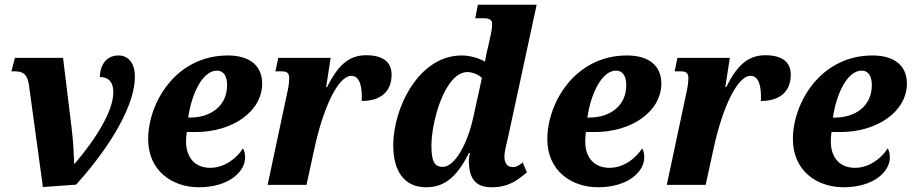

<svg xmlns="http://www.w3.org/2000/svg" viewBox="-20 -780 3846 810"><path d="M161 9 301 -1C402 -112 549 -309 549 -457C549 -518 518 -546 480 -546C430 -546 403 -509 401 -455C428 -455 458 -444 458 -390C458 -316 392 -203 295 -89H293C291 -136 290 -174 282 -241L246 -536H43L28 -479H44C76 -479 96 -467 102 -422Z M819 10C947 10 1014 -57 1014 -115C1014 -131 1011 -145 1005 -154C978 -111 926 -72 867 -72C802 -72 765 -116 765 -183C765 -203 767 -216 768 -223H806C960 -223 1086 -309 1086 -428C1086 -503 1033 -546 941 -546C720 -546 605 -344 605 -193C605 -60 706 10 819 10ZM774 -284C788 -383 834 -482 895 -482C926 -482 938 -455 938 -421C938 -331 867 -284 782 -284Z M1109 0H1273L1307 -156C1346 -335 1409 -460 1462 -460C1497 -460 1509 -417 1506 -354C1582 -354 1632 -390 1632 -465C1632 -516 1599 -547 1524 -547C1447 -547 1402 -497 1360 -413H1356L1375 -536H1154L1142 -479H1168C1192 -479 1200 -471 1200 -451C1200 -428 1196 -408 1192 -390Z M1778 10C1851 10 1905 -28 1958 -134H1963C1960 -125 1958 -111 1958 -102C1958 -16 1996 10 2054 10C2131 10 2167 -24 2203 -53L2185 -95C2177 -87 2161 -75 2144 -75C2122 -75 2108 -89 2108 -120C2108 -140 2119 -184 2126 -213L2244 -760H1996L1985 -703H2018C2049 -703 2056 -694 2056 -680C2056 -658 2053 -645 2048 -623L2041 -591C2037 -576 2029 -540 2026 -520C2002 -534 1964 -546 1928 -546C1746 -546 1639 -324 1639 -167C1639 -65 1680 10 1778 10ZM1848 -76C1819 -76 1800 -90 1800 -164C1800 -270 1858 -476 1952 -476C1972 -476 1998 -466 2013 -451L1978 -291C1953 -172 1898 -76 1848 -76Z M2503 10C2631 10 2698 -57 2698 -115C2698 -131 2695 -145 2689 -154C2662 -111 2610 -72 2551 -72C2486 -72 2449 -116 2449 -183C2449 -203 2451 -216 2452 -223H2490C2644 -223 2770 -309 2770 -428C2770 -503 2717 -546 2625 -546C2404 -546 2289 -344 2289 -193C2289 -60 2390 10 2503 10ZM2458 -284C2472 -383 2518 -482 2579 -482C2610 -482 2622 -455 2622 -421C2622 -331 2551 -284 2466 -284Z M2793 0H2957L2991 -156C3030 -335 3093 -460 3146 -460C3181 -460 3193 -417 3190 -354C3266 -354 3316 -390 3316 -465C3316 -516 3283 -547 3208 -547C3131 -547 3086 -497 3044 -413H3040L3059 -536H2838L2826 -479H2852C2876 -479 2884 -471 2884 -451C2884 -428 2880 -408 2876 -390Z M3539 10C3667 10 3734 -57 3734 -115C3734 -131 3731 -145 3725 -154C3698 -111 3646 -72 3587 -72C3522 -72 3485 -116 3485 -183C3485 -203 3487 -216 3488 -223H3526C3680 -223 3806 -309 3806 -428C3806 -503 3753 -546 3661 -546C3440 -546 3325 -344 3325 -193C3325 -60 3426 10 3539 10ZM3494 -284C3508 -383 3554 -482 3615 -482C3646 -482 3658 -455 3658 -421C3658 -331 3587 -284 3502 -284Z"/></svg>

Font: Noto Serif SemiCondensed Extra
Style: Italic
Weight: 800
Width: 4
Italic angle: -12°
Designer: Monotype Design Team
Foundry: Monotype Imaging Inc.
Version: Version 1.901